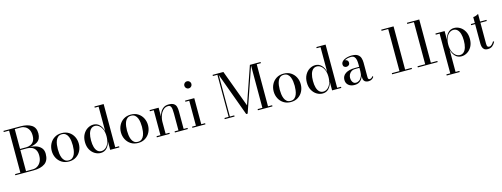

<svg xmlns="http://www.w3.org/2000/svg" viewBox="-16 -1822 8195 3135"><g transform="rotate(-15 4081.5 -254.0)"><path d="M31 0V-19.5H331Q374 -19.5 410.5 -42.2Q447 -65 469 -107.8Q491 -150.5 491 -210Q491 -269.5 469 -305.8Q447 -342 410.5 -358.8Q374 -375.5 331 -375.5H211V-388H341.5Q412 -388 471 -370.5Q530 -353 565.5 -314Q601 -275 601 -210Q601 -97.5 531.5 -48.8Q462 0 341.5 0ZM121 -7.5V-742.5H216.5V-7.5ZM211 -382V-395H321Q359 -395 393.5 -410.2Q428 -425.5 449.8 -460.2Q471.5 -495 471.5 -554.5Q471.5 -614 449.8 -653Q428 -692 393.5 -711.2Q359 -730.5 321 -730.5H31V-750H321Q434.5 -750 502.8 -706.2Q571 -662.5 571 -565Q571 -467.5 506.5 -424.8Q442 -382 321 -382Z M937 10Q866.5 10 815 -23Q763.5 -56 735.5 -110.5Q707.5 -165 707.5 -230Q707.5 -295 735.5 -349.5Q763.5 -404 815 -436.8Q866.5 -469.5 937 -469.5Q1007.5 -469.5 1058.8 -436.8Q1110 -404 1137.8 -349.5Q1165.5 -295 1165.5 -230Q1165.5 -165 1137.8 -110.5Q1110 -56 1058.8 -23Q1007.5 10 937 10ZM937 -9.5Q977 -9.5 1002.2 -30.5Q1027.5 -51.5 1040.8 -84.8Q1054 -118 1058.8 -156.5Q1063.5 -195 1063.5 -230Q1063.5 -265.5 1058.8 -303.8Q1054 -342 1040.8 -375.2Q1027.5 -408.5 1002.2 -429.5Q977 -450.5 937 -450.5Q896.5 -450.5 871.5 -429.5Q846.5 -408.5 833.2 -375.2Q820 -342 815.2 -303.8Q810.5 -265.5 810.5 -230Q810.5 -195 815.2 -156.5Q820 -118 833.2 -84.8Q846.5 -51.5 871.5 -30.5Q896.5 -9.5 937 -9.5Z M1474.5 9.5Q1422 9.5 1375 -19Q1328 -47.5 1298.2 -101Q1268.5 -154.5 1268.5 -229.5Q1268.5 -304.5 1298.2 -358.2Q1328 -412 1375 -440.8Q1422 -469.5 1474.5 -469.5Q1535.5 -469.5 1576.5 -427.2Q1617.5 -385 1634 -314V-730.5H1568.5V-750H1724.5V-19.5H1789.5V0H1634V-145Q1617.5 -74 1576.5 -32.2Q1535.5 9.5 1474.5 9.5ZM1492 -17.5Q1529.5 -17.5 1561.8 -42.5Q1594 -67.5 1614 -114.8Q1634 -162 1634 -229.5Q1634 -297 1614 -344.5Q1594 -392 1561.8 -417.2Q1529.5 -442.5 1492 -442.5Q1453 -442.5 1426 -417Q1399 -391.5 1385.2 -344Q1371.5 -296.5 1371.5 -229.5Q1371.5 -162.5 1385.2 -115.2Q1399 -68 1426 -42.8Q1453 -17.5 1492 -17.5Z M2106.5 10Q2036 10 1984.5 -23Q1933 -56 1905 -110.5Q1877 -165 1877 -230Q1877 -295 1905 -349.5Q1933 -404 1984.5 -436.8Q2036 -469.5 2106.5 -469.5Q2177 -469.5 2228.2 -436.8Q2279.5 -404 2307.2 -349.5Q2335 -295 2335 -230Q2335 -165 2307.2 -110.5Q2279.5 -56 2228.2 -23Q2177 10 2106.5 10ZM2106.5 -9.5Q2146.5 -9.5 2171.8 -30.5Q2197 -51.5 2210.2 -84.8Q2223.5 -118 2228.2 -156.5Q2233 -195 2233 -230Q2233 -265.5 2228.2 -303.8Q2223.5 -342 2210.2 -375.2Q2197 -408.5 2171.8 -429.5Q2146.5 -450.5 2106.5 -450.5Q2066 -450.5 2041 -429.5Q2016 -408.5 2002.8 -375.2Q1989.5 -342 1984.8 -303.8Q1980 -265.5 1980 -230Q1980 -195 1984.8 -156.5Q1989.5 -118 2002.8 -84.8Q2016 -51.5 2041 -30.5Q2066 -9.5 2106.5 -9.5Z M2576 -460V-19.5H2640.5V0H2423V-19.5H2488.5V-440.5H2423V-460ZM2881 -319.5V-19.5H2946.5V0H2728V-19.5H2793V-304.5Q2793 -346.5 2789.2 -378.2Q2785.5 -410 2772.5 -427.8Q2759.5 -445.5 2732 -445.5Q2691.5 -445.5 2662 -423.5Q2632.5 -401.5 2613.5 -367.2Q2594.5 -333 2585.2 -294.8Q2576 -256.5 2576 -224.5L2563.5 -222Q2563.5 -255 2572.2 -297.2Q2581 -339.5 2601.5 -379Q2622 -418.5 2657 -444Q2692 -469.5 2745 -469.5Q2802.5 -469.5 2831.8 -450Q2861 -430.5 2871 -396.8Q2881 -363 2881 -319.5Z M3134 -637Q3109 -637 3091.5 -654.8Q3074 -672.5 3074 -697.5Q3074 -722 3091.5 -739.8Q3109 -757.5 3134 -757.5Q3158.5 -757.5 3176.2 -739.8Q3194 -722 3194 -697.5Q3194 -672.5 3176.5 -654.8Q3159 -637 3134 -637ZM3178.5 -460V-19.5H3244V0H3023.5V-19.5H3088.5V-440.5H3023.5V-460Z M3930.5 10 3652.5 -750H3748.5L3980 -124.5L4196.5 -750H4217.5L3955 10ZM3662.5 -750V-19.5H3736.5V0H3571V-19.5H3642V-730.5H3566V-750ZM4377 -750V-730.5H4307V-19.5H4377V0H4131.5V-19.5H4212V-750Z M4688.5 10Q4618 10 4566.5 -23Q4515 -56 4487 -110.5Q4459 -165 4459 -230Q4459 -295 4487 -349.5Q4515 -404 4566.5 -436.8Q4618 -469.5 4688.5 -469.5Q4759 -469.5 4810.2 -436.8Q4861.5 -404 4889.2 -349.5Q4917 -295 4917 -230Q4917 -165 4889.2 -110.5Q4861.5 -56 4810.2 -23Q4759 10 4688.5 10ZM4688.5 -9.5Q4728.5 -9.5 4753.8 -30.5Q4779 -51.5 4792.2 -84.8Q4805.5 -118 4810.2 -156.5Q4815 -195 4815 -230Q4815 -265.5 4810.2 -303.8Q4805.5 -342 4792.2 -375.2Q4779 -408.5 4753.8 -429.5Q4728.5 -450.5 4688.5 -450.5Q4648 -450.5 4623 -429.5Q4598 -408.5 4584.8 -375.2Q4571.5 -342 4566.8 -303.8Q4562 -265.5 4562 -230Q4562 -195 4566.8 -156.5Q4571.5 -118 4584.8 -84.8Q4598 -51.5 4623 -30.5Q4648 -9.5 4688.5 -9.5Z M5226 9.5Q5173.5 9.5 5126.5 -19Q5079.5 -47.5 5049.8 -101Q5020 -154.5 5020 -229.5Q5020 -304.5 5049.8 -358.2Q5079.5 -412 5126.5 -440.8Q5173.5 -469.5 5226 -469.5Q5287 -469.5 5328 -427.2Q5369 -385 5385.5 -314V-730.5H5320V-750H5476V-19.5H5541V0H5385.5V-145Q5369 -74 5328 -32.2Q5287 9.5 5226 9.5ZM5243.5 -17.5Q5281 -17.5 5313.2 -42.5Q5345.5 -67.5 5365.5 -114.8Q5385.5 -162 5385.5 -229.5Q5385.5 -297 5365.5 -344.5Q5345.5 -392 5313.2 -417.2Q5281 -442.5 5243.5 -442.5Q5204.5 -442.5 5177.5 -417Q5150.5 -391.5 5136.8 -344Q5123 -296.5 5123 -229.5Q5123 -162.5 5136.8 -115.2Q5150.5 -68 5177.5 -42.8Q5204.5 -17.5 5243.5 -17.5Z M5998.5 10Q5975 10 5955.2 1.8Q5935.5 -6.5 5923.5 -25.8Q5911.5 -45 5911.5 -77.5V-304.5Q5911.5 -340.5 5905.5 -373.5Q5899.5 -406.5 5880.2 -427.5Q5861 -448.5 5821 -448.5Q5798.5 -448.5 5774.2 -443.5Q5750 -438.5 5729.2 -428.2Q5708.5 -418 5695.5 -402.5Q5682.5 -387 5682.5 -366H5659Q5659 -391.5 5675.8 -406.2Q5692.5 -421 5712.5 -421Q5734 -421 5751.8 -407.2Q5769.5 -393.5 5769.5 -368Q5769.5 -338 5751.2 -324.5Q5733 -311 5712.5 -311Q5689.5 -311 5673.8 -325Q5658 -339 5658 -366Q5658 -389.5 5673.2 -408.2Q5688.5 -427 5714.2 -440.2Q5740 -453.5 5772.2 -460.8Q5804.5 -468 5838.5 -468Q5907.5 -468 5941.8 -444Q5976 -420 5987.5 -382.5Q5999 -345 5999 -304.5V-58.5Q5999 -42 6004.8 -30.5Q6010.5 -19 6029 -19Q6042 -19 6057.8 -29.8Q6073.5 -40.5 6082 -57L6091.5 -39Q6078.5 -18 6055 -4Q6031.5 10 5998.5 10ZM5765.5 10Q5700.5 10 5661.8 -23.2Q5623 -56.5 5623 -113.5Q5623 -180.5 5680.5 -218.8Q5738 -257 5844.5 -257H5958V-240H5844.5Q5800.5 -240 5773.5 -221.5Q5746.5 -203 5734 -175.5Q5721.5 -148 5721.5 -120.5Q5721.5 -95.5 5729.2 -72.5Q5737 -49.5 5753.5 -34.5Q5770 -19.5 5796.5 -19.5Q5824 -19.5 5850.5 -37.8Q5877 -56 5894.2 -92.2Q5911.5 -128.5 5911.5 -183H5923Q5923 -126 5904.8 -82.5Q5886.5 -39 5851.5 -14.5Q5816.5 10 5765.5 10Z M6529.5 -5.5V-730.5H6417V-750H6625V-5.5ZM6400 0V-19.5H6735V0Z M6964 -5.5V-730.5H6851.5V-750H7059.5V-5.5ZM6834.5 0V-19.5H7169.5V0Z M7255.5 250V230.5H7321V-440.5H7255.5V-460H7410.5V-314Q7427 -385.5 7468.5 -427.2Q7510 -469 7571 -469Q7623.5 -469 7670.5 -440.5Q7717.5 -412 7747 -358.5Q7776.5 -305 7776.5 -230Q7776.5 -155 7747 -101.2Q7717.5 -47.5 7670.5 -18.8Q7623.5 10 7571 10Q7510 10 7468.5 -32.2Q7427 -74.5 7410.5 -145.5V230.5H7475.5V250ZM7553 -17Q7591.5 -17 7618.8 -42.5Q7646 -68 7660 -115.5Q7674 -163 7674 -230Q7674 -297 7660 -344.2Q7646 -391.5 7618.8 -416.8Q7591.5 -442 7553 -442Q7515.5 -442 7483 -417Q7450.5 -392 7430.5 -344.8Q7410.5 -297.5 7410.5 -230Q7410.5 -162.5 7430.5 -115Q7450.5 -67.5 7483 -42.2Q7515.5 -17 7553 -17Z M8018 7Q7977 7 7956.2 -11.2Q7935.5 -29.5 7928.2 -56.8Q7921 -84 7921 -111.5V-560Q7943.5 -560 7969.5 -569.5Q7995.5 -579 8010.5 -590V-88Q8010.5 -50.5 8019.8 -38Q8029 -25.5 8050 -25.5Q8073.5 -25.5 8095.2 -46.5Q8117 -67.5 8130.5 -94L8147 -83.5Q8127 -43 8096.5 -18Q8066 7 8018 7ZM7854 -440.5V-460H8117.5V-440.5Z"/></g></svg>

Font: Bodoni Moda 11pt
Style: Regular
Weight: 400
Version: Version 2.004